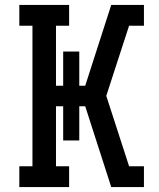

<svg xmlns="http://www.w3.org/2000/svg" viewBox="-20 -755 640 775"><path d="M58 0V-84H111V-651H58V-735H259V-651H206V-409H235V-547H300V-409H324L429 -735H561V-651H501L444 -476L409 -368L501 -84H561V0H429L324 -326H300V-188H235V-326H206V-84H259V0Z"/></svg>

Font: Iosevka Etoile Medium
Style: Regular
Weight: 500
Designer: Belleve Invis
Foundry: Belleve Invis
Version: Version 22.1.2; ttfautohint (v1.8.4)